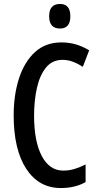

<svg xmlns="http://www.w3.org/2000/svg" viewBox="-20 -1005 495 969"><path d="M296 -703Q244 -703 212.5 -664.5Q181 -626 166.5 -562Q152 -498 152 -422Q152 -291 191 -217.5Q230 -144 299 -144Q329 -144 356.5 -152.5Q384 -161 412 -175V-86Q359 -56 287 -56Q176 -56 112.5 -153Q49 -250 49 -423Q49 -526 76 -609.5Q103 -693 156.5 -742Q210 -791 290 -791Q328 -791 362.5 -781Q397 -771 430 -751L398 -668Q373 -684 347.5 -693.5Q322 -703 296 -703ZM283 -985Q335 -985 335 -923Q335 -861 283 -861Q228 -861 228 -923Q228 -985 283 -985Z"/></svg>

Font: Noto Sans Malayalam UI ExtraCondensed Medium
Style: Regular
Weight: 500
Width: 2
Designer: Jelle Bosma - Monotype Design Team
Foundry: Monotype Imaging Inc.
Version: Version 2.104; ttfautohint (v1.8.4.7-5d5b)